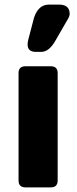

<svg xmlns="http://www.w3.org/2000/svg" viewBox="-20 -809 331 829"><path d="M60.1 -29.8V-493.2Q60.1 -522.9 89.8 -522.9H199.2Q229 -522.9 229 -493.2V-29.8Q229 0 199.2 0H89.8Q60.1 0 60.1 -29.8ZM103 -641.1 127 -732.9Q146 -789.1 190.9 -789.1H234.9Q267.1 -789.1 276.9 -769Q280.8 -761.2 280.8 -749.5Q280.8 -737.8 271 -723.1L217.8 -630.9Q190.9 -585 158.2 -585H134.8Q99.1 -585 99.1 -617.2Q99.1 -627 103 -641.1Z"/></svg>

Font: Days One
Style: Regular
Weight: 400
Designer: Alexander Kalachev, Alexey Maslov, Jovanny Lemonad
Foundry: Alexander Kalachev, Alexey Maslov, Jovanny Lemonad
Version: Version 1.002